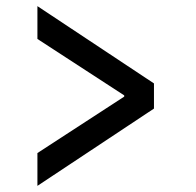

<svg xmlns="http://www.w3.org/2000/svg" viewBox="-20 -645 639 626"><path d="M482 -373 102 -625V-518L385 -334V-330L102 -146V-39L482 -291Z"/></svg>

Font: Source Code Pro Semibold
Style: Regular
Weight: 600
Monospace: yes
Designer: Paul D. Hunt
Foundry: Adobe Systems Incorporated
Version: Version 1.017;PS 1.000;hotconv 1.0.70;makeotf.lib2.5.5900